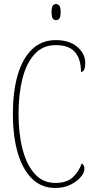

<svg xmlns="http://www.w3.org/2000/svg" viewBox="-20 -923 467 953"><path d="M254 10Q186 10 139 -36Q92 -82 68 -164.5Q44 -247 44 -358Q44 -471 68.5 -553Q93 -635 140.5 -679.5Q188 -724 257 -724Q325 -724 364 -690Q403 -656 403 -612Q403 -566 382 -566Q382 -629 352.5 -664Q323 -699 256 -699Q193 -699 152 -654.5Q111 -610 91.5 -533Q72 -456 72 -358Q72 -260 92 -182.5Q112 -105 152.5 -60Q193 -15 254 -15Q310 -15 340 -42Q370 -69 386 -112Q399 -104 399 -84Q399 -66 380.5 -44Q362 -22 329.5 -6Q297 10 254 10ZM258 -823Q248 -823 242 -831Q236 -839 236 -863Q236 -886 242 -894.5Q248 -903 258 -903Q268 -903 274.5 -894.5Q281 -886 281 -863Q281 -839 274.5 -831Q268 -823 258 -823Z"/></svg>

Font: Noto Serif Georgian ExtraCondensed Thin
Style: Regular
Weight: 100
Width: 2
Designer: Monotype Design Team, Akaki Razmadze
Foundry: Google LLC
Version: Version 2.003; ttfautohint (v1.8.4.7-5d5b)